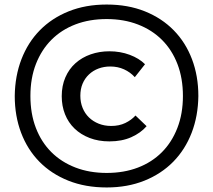

<svg xmlns="http://www.w3.org/2000/svg" viewBox="-20 -688 940 846"><path d="M450 138Q356 138 281 108Q206 78 153.5 24.5Q101 -29 73 -103Q45 -177 45 -265Q46 -353 74.5 -427Q103 -501 155.5 -554.5Q208 -608 282.5 -638Q357 -668 450 -668Q544 -668 618.5 -638Q693 -608 745.5 -554.5Q798 -501 826 -427Q854 -353 854 -265Q853 -177 824.5 -103Q796 -29 743.5 24.5Q691 78 616.5 108Q542 138 450 138ZM450 74Q526 74 587.5 50.5Q649 27 693 -17Q737 -61 761.5 -124Q786 -187 786 -265Q786 -343 762 -405.5Q738 -468 694 -512Q650 -556 588 -580Q526 -604 450 -604Q374 -604 312.5 -580.5Q251 -557 207 -513Q163 -469 138.5 -406.5Q114 -344 114 -265Q114 -187 138 -124.5Q162 -62 206 -18Q250 26 312 50Q374 74 450 74ZM462 -65Q414 -65 375 -80Q336 -95 308.5 -121.5Q281 -148 266.5 -184.5Q252 -221 252 -264Q252 -310 268 -347Q284 -384 312.5 -409.5Q341 -435 379.5 -448.5Q418 -462 462 -462Q510 -462 551.5 -446.5Q593 -431 619 -405L574 -348Q554 -370 526.5 -382.5Q499 -395 466 -395Q438 -395 414 -386Q390 -377 372 -360Q354 -343 344 -319.5Q334 -296 334 -266Q334 -237 344 -212.5Q354 -188 372 -170.5Q390 -153 415 -143Q440 -133 470 -133Q505 -133 532 -146Q559 -159 577 -179L626 -132Q600 -102 558.5 -83.5Q517 -65 462 -65Z"/></svg>

Font: Tilda Sans Medium
Style: Regular
Weight: 500
Designer: ParaType Ltd
Foundry: ParaType Ltd
Version: Version 1.009